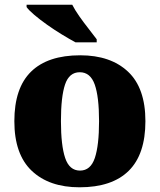

<svg xmlns="http://www.w3.org/2000/svg" viewBox="-20 -786 680 816"><path d="M318 10Q189 10 115 -60Q41 -130 41 -271Q41 -412 112 -481.5Q183 -551 321 -551Q450 -551 524 -481.5Q598 -412 598 -271Q598 -130 527 -60Q456 10 318 10ZM320 -61Q365 -61 383 -114.5Q401 -168 401 -271Q401 -375 382.5 -427Q364 -479 319 -479Q274 -479 256.5 -427Q239 -375 239 -271Q239 -168 257 -114.5Q275 -61 320 -61ZM301 -606Q275 -620 243 -639.5Q211 -659 180 -681Q149 -703 125.5 -723Q102 -743 93 -756V-766H287Q298 -744 317 -717Q336 -690 356.5 -664Q377 -638 391 -619V-606Z"/></svg>

Font: Noto Serif Tamil Black
Style: Regular
Weight: 900
Designer: Indian Type Foundry, Tom Grace, and the Monotype Design Team
Foundry: Monotype Imaging Inc.
Version: Version 2.004; ttfautohint (v1.8.4.7-5d5b)